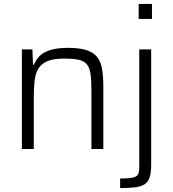

<svg xmlns="http://www.w3.org/2000/svg" viewBox="-20 -763 887 983"><path d="M92 0V-510H146L149 -432H154Q164 -457 182.5 -476Q201 -495 236.5 -506.5Q272 -518 329 -518Q387 -518 422.5 -506.5Q458 -495 477 -471.5Q496 -448 502.5 -410Q509 -372 509 -320V0H448V-301Q448 -355 443 -387Q438 -419 423 -435.5Q408 -452 380 -457.5Q352 -463 307 -463Q251 -463 219.5 -448.5Q188 -434 174 -407.5Q160 -381 156.5 -344.5Q153 -308 153 -264V0ZM690 -666V-743H758V-666ZM595 200V151Q640 151 661 146Q682 141 687.5 128.5Q693 116 693 95V-510H754V80Q754 122 745.5 146.5Q737 171 718 182Q699 193 668.5 196.5Q638 200 595 200Z"/></svg>

Font: Saira Thin Light
Style: Regular
Weight: 300
Version: Version 1.101